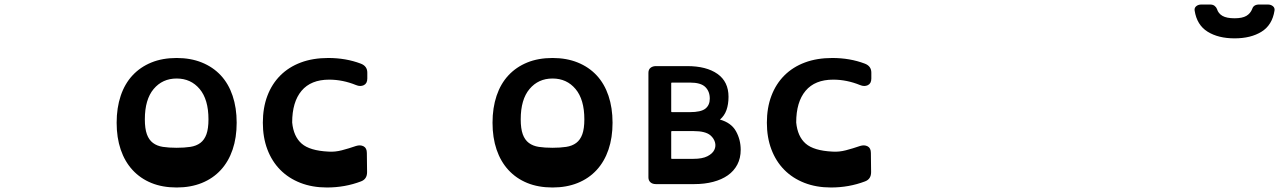

<svg xmlns="http://www.w3.org/2000/svg" viewBox="-20 -817 5696 851"><path d="M763 14Q700 14 651 -6Q602 -26 567.5 -63.5Q533 -101 515 -154Q497 -207 497 -273Q497 -339 515 -392.5Q533 -446 567.5 -483Q602 -520 651 -540Q700 -560 763 -560Q825 -560 874.5 -540Q924 -520 958.5 -483Q993 -446 1011 -392.5Q1029 -339 1029 -273Q1029 -207 1011 -154Q993 -101 958.5 -63.5Q924 -26 874.5 -6Q825 14 763 14ZM763 -469Q700 -469 661 -422.5Q622 -376 622 -288Q622 -247 631 -222Q640 -197 658 -183.5Q676 -170 702 -166Q728 -162 763 -162Q797 -162 823.5 -166Q850 -170 868 -183.5Q886 -197 895 -222Q904 -247 904 -288Q904 -376 865 -422.5Q826 -469 763 -469Z M1558 -440Q1499 -464 1439 -464Q1358 -464 1316.5 -414.5Q1275 -365 1275 -274Q1281 -212 1317 -180.5Q1353 -149 1436 -145Q1465 -143 1495.5 -151Q1526 -159 1558 -170Q1577 -176 1591.5 -168.5Q1606 -161 1606 -139L1607 -54Q1607 -23 1580 -13Q1509 14 1429 14Q1364 14 1311.5 -6.5Q1259 -27 1222 -64.5Q1185 -102 1165 -155Q1145 -208 1145 -273Q1145 -339 1165 -392Q1185 -445 1222.5 -482.5Q1260 -520 1313.5 -540Q1367 -560 1435 -560Q1513 -560 1579 -535Q1608 -524 1608 -495V-469Q1608 -447 1592.5 -439.5Q1577 -432 1558 -440Z M2429 14Q2366 14 2317 -6Q2268 -26 2233.5 -63.5Q2199 -101 2181 -154Q2163 -207 2163 -273Q2163 -339 2181 -392.5Q2199 -446 2233.5 -483Q2268 -520 2317 -540Q2366 -560 2429 -560Q2491 -560 2540.5 -540Q2590 -520 2624.5 -483Q2659 -446 2677 -392.5Q2695 -339 2695 -273Q2695 -207 2677 -154Q2659 -101 2624.5 -63.5Q2590 -26 2540.5 -6Q2491 14 2429 14ZM2429 -469Q2366 -469 2327 -422.5Q2288 -376 2288 -288Q2288 -247 2297 -222Q2306 -197 2324 -183.5Q2342 -170 2368 -166Q2394 -162 2429 -162Q2463 -162 2489.5 -166Q2516 -170 2534 -183.5Q2552 -197 2561 -222Q2570 -247 2570 -288Q2570 -376 2531 -422.5Q2492 -469 2429 -469Z M3171 -287Q3221 -273 3242 -235.5Q3263 -198 3263 -153Q3263 -116 3248 -87.5Q3233 -59 3206 -40Q3179 -21 3141 -11Q3103 -1 3058 -1H2887Q2872 -1 2863 -9Q2854 -17 2854 -31V-494Q2854 -509 2863.5 -516.5Q2873 -524 2887 -524H3026Q3111 -524 3160 -489.5Q3209 -455 3209 -388Q3209 -355 3200 -329.5Q3191 -304 3171 -287ZM2958 -451Q2955 -451 2955 -448V-323Q2955 -320 2958 -320H3038Q3087 -320 3106.5 -335.5Q3126 -351 3126 -380Q3126 -412 3106 -431.5Q3086 -451 3038 -451ZM2958 -236Q2955 -236 2955 -233V-115Q2955 -113 2958 -113H3054Q3093 -113 3115.5 -124.5Q3138 -136 3146 -152.5Q3154 -169 3149 -186.5Q3144 -204 3129 -217Q3107 -236 3054 -236Z M3792 -440Q3733 -464 3673 -464Q3592 -464 3550.5 -414.5Q3509 -365 3509 -274Q3515 -212 3551 -180.5Q3587 -149 3670 -145Q3699 -143 3729.5 -151Q3760 -159 3792 -170Q3811 -176 3825.5 -168.5Q3840 -161 3840 -139L3841 -54Q3841 -23 3814 -13Q3743 14 3663 14Q3598 14 3545.5 -6.5Q3493 -27 3456 -64.5Q3419 -102 3399 -155Q3379 -208 3379 -273Q3379 -339 3399 -392Q3419 -445 3456.5 -482.5Q3494 -520 3547.5 -540Q3601 -560 3669 -560Q3747 -560 3813 -535Q3842 -524 3842 -495V-469Q3842 -447 3826.5 -439.5Q3811 -432 3792 -440Z M5452 -647Q5380 -647 5332.5 -676.5Q5285 -706 5275 -770Q5273 -782 5282 -789.5Q5291 -797 5305 -797H5343Q5356 -797 5363.5 -791Q5371 -785 5374 -777Q5380 -757 5398.5 -746.5Q5417 -736 5452 -736Q5486 -736 5504 -746.5Q5522 -757 5530 -777Q5536 -797 5561 -797H5599Q5613 -797 5622 -789.5Q5631 -782 5629 -770Q5619 -706 5571.5 -676.5Q5524 -647 5452 -647Z"/></svg>

Font: OpenDyslexic3
Style: Bold
Weight: 700
Designer: Abelardo Gonzalez
Version: Version 1.000;PS 001.001;hotconv 1.0.56